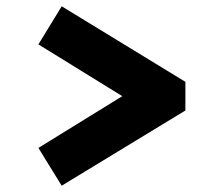

<svg xmlns="http://www.w3.org/2000/svg" viewBox="-20 -611 710 610"><path d="M176 -21 102 -141 473 -370V-241L102 -470L176 -591L569 -351V-260Z"/></svg>

Font: Gabarito ExtraBold
Style: Regular
Weight: 800
Designer: Leandro Assis / Alvaro Franca / Felipe Casaprima
Foundry: Naipe Foundry
Version: Version 1.000